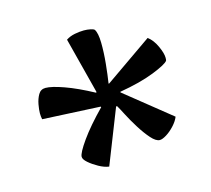

<svg xmlns="http://www.w3.org/2000/svg" viewBox="-70 -800 637 581"><g transform="rotate(-15 248.5 -509.0)"><path d="M205 -300Q190 -302 173 -311.5Q156 -321 144 -331.5Q132 -342 132 -350Q132 -362 157.5 -398Q183 -434 228 -480L227 -482L46 -491Q45 -496 44.5 -500.5Q44 -505 44 -510Q44 -521 47 -537.5Q50 -554 57.5 -567Q65 -580 80 -580Q99 -580 137 -566.5Q175 -553 225 -526L226 -529L181 -704Q193 -712 208.5 -715Q224 -718 237 -718Q248 -718 257.5 -716Q267 -714 270 -711Q278 -699 278.5 -668.5Q279 -638 275.5 -603Q272 -568 268 -543H270L418 -646Q434 -634 444.5 -611Q455 -588 455 -574Q455 -567 454 -565Q447 -555 404 -538Q361 -521 296 -510V-508L438 -394Q433 -381 420.5 -367.5Q408 -354 395 -346Q382 -338 374 -338Q362 -338 347 -355Q332 -372 317 -396Q302 -420 291 -441.5Q280 -463 275 -471L272 -470Z"/></g></svg>

Font: Texturina 72pt SemiBold
Style: Regular
Weight: 600
Designer: Guillermo Torres Carreño
Foundry: Omnibus-Type
Version: Version 1.002; ttfautohint (v1.8.3)